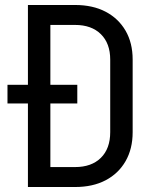

<svg xmlns="http://www.w3.org/2000/svg" viewBox="-20 -750 640 770"><path d="M92 0V-335H10V-410H92V-730H281Q352 -730 403.5 -703Q455 -676 483.5 -627Q512 -578 512 -511V-220Q512 -153 483.5 -103.5Q455 -54 403.5 -27Q352 0 281 0ZM182 -80H281Q347 -80 384.5 -117Q422 -154 422 -220V-511Q422 -576 384.5 -613Q347 -650 281 -650H182V-410H290V-335H182Z"/></svg>

Font: JetBrainsMono NFM
Style: Regular
Weight: 400
Monospace: yes
Designer: Philipp Nurullin, Konstantin Bulenkov
Foundry: JetBrains
Version: Version 2.304; ttfautohint (v1.8.4.7-5d5b);Nerd Fonts 3.3.0